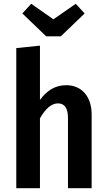

<svg xmlns="http://www.w3.org/2000/svg" viewBox="-20 -994 565 1014"><path d="M301 -802H224L98 -923L145 -974L262 -892L380 -974L427 -923ZM329 -544Q391 -544 427.5 -502Q464 -460 464 -388V0H339V-371Q339 -448 286 -448Q236 -448 191 -369V0H66V-740L191 -753V-466Q247 -544 329 -544Z"/></svg>

Font: Fira Sans Condensed Medium
Style: Regular
Weight: 500
Width: 3
Designer: Carrois Corporate & Edenspiekermann AG
Foundry: Carrois Corporate GbR & Edenspiekermann AG
Version: Version 4.203;PS 004.203;hotconv 1.0.88;makeotf.lib2.5.64775